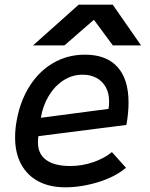

<svg xmlns="http://www.w3.org/2000/svg" viewBox="-20 -792 640 820"><path d="M44.5 -205Q44.5 -242 51.5 -278.5Q66.5 -361 106.5 -424.2Q146.5 -487.5 207.2 -523Q268 -558.5 343 -558.5Q433.5 -558.5 481.2 -506.5Q529 -454.5 529 -353.5Q529 -310.5 520 -258.5L144 -210.5Q142 -198.5 142 -184.5Q142 -134.5 177.2 -108.8Q212.5 -83 280 -83Q332 -83 380 -100Q428 -117 458 -142.5L518 -75.5Q472 -36.5 399.5 -14.2Q327 8 258.5 8Q193 8 145 -17Q97 -42 70.8 -89.8Q44.5 -137.5 44.5 -205ZM446 -358.5Q446 -394.5 431.5 -420.2Q417 -446 391.5 -459.5Q366 -473 333 -473Q288 -473 250.5 -448.5Q213 -424 188 -382.2Q163 -340.5 154.5 -289L443.5 -327Q446 -341 446 -358.5ZM316 -772H461.5L582.5 -598H462L381 -707.5L255 -598H121Z"/></svg>

Font: JuliaMono MediumItalic
Style: Regular
Weight: 500
Italic angle: -9°
Monospace: yes
Designer: cormullion
Foundry: corm
Version: Version 0.049; ttfautohint (v1.8.4)